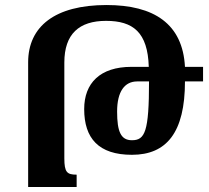

<svg xmlns="http://www.w3.org/2000/svg" viewBox="-20 -744 833 764"><path d="M285 0V-49C247 -49 236 -58 236 -114V-495C236 -609 295 -661 402 -661C509 -661 568 -616 572 -478H503C378 -478 315 -413 315 -310C315 -194 372 -128 505 -128C643 -128 716 -217 716 -420H788V-478H716C707 -649 593 -724 404 -724C199 -724 92 -639 92 -496V0ZM526 -420H573C573 -220 557 -186 505 -186C461 -186 446 -220 446 -300C446 -380 476 -420 526 -420Z"/></svg>

Font: Noto Serif Armenian SemiCondensed
Style: Bold
Weight: 700
Width: 4
Designer: Monotype Design Team
Foundry: Monotype Imaging Inc.
Version: Version 2.008